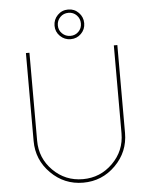

<svg xmlns="http://www.w3.org/2000/svg" viewBox="-63 -1027 858 1088"><g transform="rotate(-5 366.0 -482.5)"><path d="M366.2 -975Q401.2 -975 425.6 -950Q450 -925 450 -890Q450 -855 425.6 -830.6Q401.2 -806.2 366.2 -806.2Q331.2 -806.2 306.2 -830.6Q281.2 -855 281.2 -890Q281.2 -925 305.6 -950Q330 -975 366.2 -975ZM366.2 -956.2Q337.5 -956.2 318.8 -936.9Q300 -917.5 300 -890Q300 -862.5 319.4 -843.8Q338.8 -825 366.2 -825Q393.8 -825 412.5 -843.8Q431.2 -862.5 431.2 -890Q431.2 -917.5 412.5 -936.9Q393.8 -956.2 366.2 -956.2ZM106.2 -250V-750H126.2V-250Q126.2 -150 196.2 -80Q266.2 -10 366.2 -10Q465 -10 535.6 -80Q606.2 -150 606.2 -250V-750H626.2V-250Q626.2 -142.5 550 -66.2Q473.8 10 366.2 10Q258.8 10 182.5 -66.2Q106.2 -142.5 106.2 -250Z"/></g></svg>

Font: Now Thin
Style: Regular
Weight: 250
Designer: Alfredo Marco Pradil
Foundry: Alfredo Marco Pradil
Version: Version 1.002;PS 001.002;hotconv 1.0.88;makeotf.lib2.5.64775